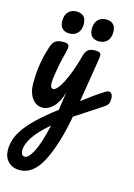

<svg xmlns="http://www.w3.org/2000/svg" viewBox="-163 -770 913 1304"><g transform="rotate(15 293.5 -118.5)"><path d="M197 -532Q165 -532 147 -549.5Q129 -567 129 -604Q129 -644 150.5 -666.5Q172 -689 208 -689Q240 -689 258 -671.5Q276 -654 276 -617Q276 -577 254.5 -554.5Q233 -532 197 -532ZM405 -532Q373 -532 355 -549.5Q337 -567 337 -604Q337 -644 358.5 -666.5Q380 -689 416 -689Q448 -689 466 -671.5Q484 -654 484 -617Q484 -577 462.5 -554.5Q441 -532 405 -532ZM560 -221Q573 -221 580.5 -208.5Q588 -196 588 -177Q588 -154 581 -141Q574 -128 559 -118L367 8Q348 112 323 192.5Q298 273 267 333Q205 452 111 452Q60 452 29.5 420.5Q-1 389 -1 338Q-1 303 10 267Q21 231 50 189Q79 147 130.5 98Q182 49 263 -13L266 -36Q268 -55 272.5 -81Q277 -107 282 -142Q262 -70 226 -34Q190 2 150 2Q127 2 108.5 -8.5Q90 -19 76.5 -38Q63 -57 55.5 -83Q48 -109 48 -140Q48 -215 58 -277.5Q68 -340 91 -410Q101 -440 119 -453Q137 -466 176 -466Q198 -466 206.5 -459Q215 -452 215 -438Q215 -434 212.5 -420.5Q210 -407 204 -384Q199 -365 195 -348.5Q191 -332 188 -317Q180 -275 174 -238Q168 -201 168 -177Q168 -139 189 -139Q200 -139 216 -156Q232 -173 250 -207Q268 -241 287 -291.5Q306 -342 324 -410Q332 -440 348.5 -453Q365 -466 398 -466Q421 -466 430 -460Q439 -454 439 -440Q439 -427 432 -384.5Q425 -342 413 -268L387 -107Q425 -136 462.5 -163Q500 -190 537 -213Q549 -221 560 -221ZM122 355Q147 355 178 297Q209 239 240 104Q162 170 128 223Q94 276 94 316Q94 333 100.5 344Q107 355 122 355Z"/></g></svg>

Font: Lebkuchenwelt
Style: Regular
Weight: 400
Designer: Vernon Adams
Foundry: Gereon Berster
Version: Version 1.000;PS 001.001;hotconv 1.0.56 